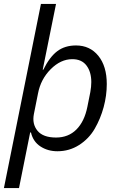

<svg xmlns="http://www.w3.org/2000/svg" viewBox="-24 -760 616 980"><path d="M-4 200 185 -740H262L194 -404H197Q229 -469 268 -498.5Q307 -528 364 -528Q435 -528 478 -475Q521 -422 521 -331Q521 -272 505 -213Q489 -154 459.5 -103Q430 -52 380 -20Q330 12 269 12Q220 12 182.5 -12.5Q145 -37 134 -84H130L73 200ZM262 -58Q325 -58 366 -99Q407 -140 422 -215L437 -290Q442 -318 442 -341Q442 -393 417.5 -425.5Q393 -458 345 -458Q286 -458 235 -407Q184 -356 170 -283L149 -178Q139 -127 167.5 -92.5Q196 -58 262 -58Z"/></svg>

Font: Aneliza
Style: Italic
Weight: 400
Italic angle: -11.31°
Designer: Mike Abbink, Paul van der Laan, Pieter van Rosmalen
Foundry: Bold Monday
Version: Version 3.0